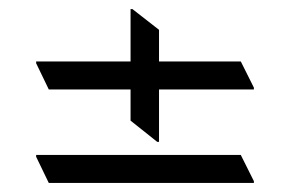

<svg xmlns="http://www.w3.org/2000/svg" viewBox="-20 -594 636 425"><path d="M60 -251H513L542 -193V-189H88L60 -247ZM542 -396H332V-280H328L269 -327V-396H88L60 -454V-458H269V-574H273L332 -528V-458H513L542 -400Z"/></svg>

Font: Halant
Style: Regular
Weight: 400
Designer: Hitesh Malaviya (Devanagari), Satya Rajpurohit (Latin)
Foundry: Indian Type Foundry
Version: Version 1.100;PS 1.0;hotconv 1.0.78;makeotf.lib2.5.61930; tt